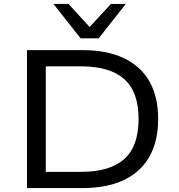

<svg xmlns="http://www.w3.org/2000/svg" viewBox="-20 -961 913 981"><path d="M118 0V-705H400Q526 -705 612.5 -664Q699 -623 743.5 -545Q788 -467 788 -353Q788 -239 743 -160Q698 -81 611.5 -40.5Q525 0 400 0ZM214 -83H395Q541 -83 614.5 -148Q688 -213 688 -353Q688 -492 614.5 -557Q541 -622 395 -622H214ZM392 -765 253 -941H330L438 -823L547 -941H623L484 -765Z"/></svg>

Font: Nunito Sans 7pt SemiExpanded
Style: Regular
Weight: 400
Width: 6
Designer: Vernon Adams
Foundry: Vernon Adams
Version: Version 3.101;gftools[0.9.27]